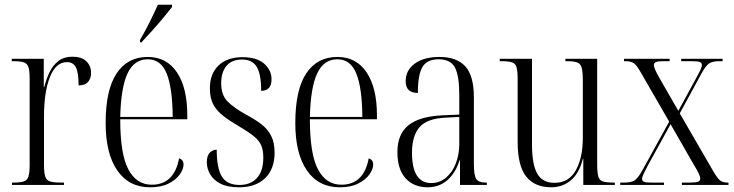

<svg xmlns="http://www.w3.org/2000/svg" viewBox="-20 -786 3118 816"><path d="M31 0V-10H37Q66 -10 81 -15Q96 -20 101 -36Q106 -52 106 -85V-452Q106 -485 101 -500.5Q96 -516 81 -521Q66 -526 35 -526H30V-536H166V-416H168Q177 -451 191 -480Q205 -509 228.5 -527Q252 -545 288 -545Q327 -545 347 -525.5Q367 -506 367 -476Q367 -452 354 -437.5Q341 -423 314 -423Q314 -478 302.5 -500Q291 -522 265 -522Q217 -522 192 -458Q167 -394 167 -292V-85Q167 -53 172 -36.5Q177 -20 192.5 -15Q208 -10 238 -10H252V0Z M618 10Q528 10 478.5 -61.5Q429 -133 429 -263Q429 -404 475.5 -474Q522 -544 608 -544Q688 -544 732 -478.5Q776 -413 776 -296V-279H491Q491 -131 525.5 -66Q560 -1 625 -1Q673 -1 702 -29.5Q731 -58 741 -113Q760 -107 760 -87Q760 -67 744 -44.5Q728 -22 696.5 -6Q665 10 618 10ZM714 -289Q713 -412 688.5 -473Q664 -534 608 -534Q550 -534 522 -474Q494 -414 491 -289ZM575 -616Q597 -654 616.5 -693Q636 -732 651 -766H711V-756Q698 -739 675.5 -712Q653 -685 627.5 -656.5Q602 -628 581 -606H575Z M996 10Q947 10 917 -5.5Q887 -21 873 -45.5Q859 -70 859 -96Q859 -125 872 -137.5Q885 -150 901 -150Q901 -73 922.5 -36.5Q944 0 998 0Q1045 0 1072 -29.5Q1099 -59 1099 -117Q1099 -148 1090 -168.5Q1081 -189 1059.5 -206.5Q1038 -224 1001 -246Q958 -271 929.5 -293Q901 -315 886.5 -342Q872 -369 872 -410Q872 -473 909 -508Q946 -543 1011 -543Q1071 -543 1102.5 -515.5Q1134 -488 1134 -449Q1134 -400 1090 -400Q1090 -471 1071 -502Q1052 -533 1009 -533Q965 -533 942.5 -506Q920 -479 920 -432Q920 -383 946.5 -355.5Q973 -328 1029 -297Q1065 -278 1091.5 -257.5Q1118 -237 1132.5 -208.5Q1147 -180 1147 -137Q1147 -68 1107 -29Q1067 10 996 10Z M1424 10Q1334 10 1284.5 -61.5Q1235 -133 1235 -263Q1235 -404 1281.5 -474Q1328 -544 1414 -544Q1494 -544 1538 -478.5Q1582 -413 1582 -296V-279H1297Q1297 -131 1331.5 -66Q1366 -1 1431 -1Q1479 -1 1508 -29.5Q1537 -58 1547 -113Q1566 -107 1566 -87Q1566 -67 1550 -44.5Q1534 -22 1502.5 -6Q1471 10 1424 10ZM1520 -289Q1519 -412 1494.5 -473Q1470 -534 1414 -534Q1356 -534 1328 -474Q1300 -414 1297 -289Z M1797 10Q1739 10 1704 -28Q1669 -66 1669 -140Q1669 -217 1717 -254.5Q1765 -292 1863 -296L1932 -299V-381Q1932 -464 1913.5 -499Q1895 -534 1844 -534Q1795 -534 1775.5 -501.5Q1756 -469 1756 -391Q1704 -391 1704 -441Q1704 -487 1742.5 -515.5Q1781 -544 1848 -544Q1921 -544 1957.5 -504Q1994 -464 1994 -372V-89Q1994 -39 2004.5 -24.5Q2015 -10 2046 -10H2049V0H1935V-105H1933Q1917 -52 1882 -21Q1847 10 1797 10ZM1813 -8Q1848 -8 1875 -30.5Q1902 -53 1917 -91Q1932 -129 1932 -175V-289L1873 -286Q1794 -282 1762.5 -245Q1731 -208 1731 -137Q1731 -8 1813 -8Z M2322 10Q2253 10 2216.5 -35.5Q2180 -81 2180 -184V-450Q2180 -483 2175.5 -499.5Q2171 -516 2156 -521Q2141 -526 2111 -526H2104V-536H2241V-172Q2241 -88 2263 -48.5Q2285 -9 2337 -9Q2397 -9 2427 -62Q2457 -115 2457 -201V-442Q2457 -479 2452.5 -497Q2448 -515 2433.5 -520.5Q2419 -526 2388 -526H2383V-536H2518V-89Q2518 -54 2522.5 -37Q2527 -20 2542 -15Q2557 -10 2587 -10H2593V0H2459V-111H2457Q2442 -50 2406.5 -20Q2371 10 2322 10Z M2616 0V-10H2632Q2662 -10 2676.5 -19Q2691 -28 2710 -62L2824 -269L2704 -477Q2686 -509 2673.5 -517.5Q2661 -526 2638 -526H2632V-536H2826V-526H2801Q2775 -526 2767 -522Q2759 -518 2759 -510Q2759 -502 2765.5 -487.5Q2772 -473 2784 -452L2863 -315L2936 -449Q2948 -471 2955.5 -486Q2963 -501 2963 -510Q2963 -518 2955 -522Q2947 -526 2920 -526H2875V-536H3051V-526H3039Q3010 -526 2995.5 -517.5Q2981 -509 2962 -475L2869 -304L3011 -59Q3029 -28 3040.5 -19Q3052 -10 3072 -10H3076V0H2878V-10H2912Q2939 -10 2947.5 -14Q2956 -18 2956 -27Q2956 -36 2948.5 -51Q2941 -66 2927 -89L2830 -258L2734 -84Q2722 -61 2715.5 -47.5Q2709 -34 2709 -26Q2709 -17 2716.5 -13.5Q2724 -10 2748 -10H2802V0Z"/></svg>

Font: Noto Serif Display Condensed Light
Style: Regular
Weight: 300
Width: 3
Designer: Monotype Design Team
Foundry: Monotype Imaging Inc.
Version: Version 2.009